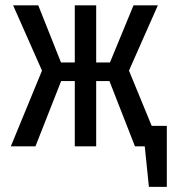

<svg xmlns="http://www.w3.org/2000/svg" viewBox="-20 -561 659 736"><path d="M474.4 -290.3 561.5 -78.5H619.5V155.4H550.8L534.9 0H497.4L399.5 -250.3H348.7V0H266.7V-250.3H214.4L115.9 0H21.5L141 -290.3L30.3 -540.5H126.7L213.8 -321.5H266.7V-540.5H348.7V-321.5H401.5L491.8 -540.5H585.1Z"/></svg>

Font: Fira Code Fixed Retina
Style: Regular
Weight: 450
Monospace: yes
Designer: Carrois Corporate, Edenspiekermann AG, Nikita Prokopov
Foundry: Carrois Corporate, Edenspiekermann AG, Nikita Prokopov
Version: Version 5.002